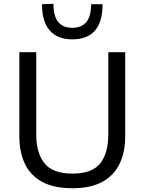

<svg xmlns="http://www.w3.org/2000/svg" viewBox="-20 -991 770 1022"><path d="M365.5 11Q266 11 203.5 -23.5Q141 -58 112 -120Q83 -182 83 -265V-713H173V-274Q173 -177 216.8 -122Q260.5 -67 365.5 -67Q471 -67 513.8 -121.8Q556.5 -176.5 556.5 -275V-713H646.5V-265Q646.5 -182 617 -120Q587.5 -58 525.5 -23.5Q463.5 11 365.5 11ZM364.5 -781.5Q286 -781.5 244.8 -828.8Q203.5 -876 203.5 -968.5L264.5 -971Q264.5 -904 290.2 -873.5Q316 -843 364.5 -843Q413.5 -843 439.2 -873.2Q465 -903.5 465 -968.5H526Q526 -781.5 364.5 -781.5Z"/></svg>

Font: Commissioner
Style: Regular
Weight: 400
Designer: Kostas Bartsokas
Foundry: Kostas Bartsokas
Version: Version 1.000; ttfautohint (v1.8.3)